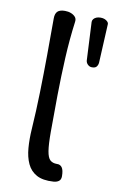

<svg xmlns="http://www.w3.org/2000/svg" viewBox="-82 -752 477 800"><g transform="rotate(10 156.0 -352.0)"><path d="M203 2Q158 5 131.5 -9.5Q105 -24 92 -52Q79 -80 76 -118Q73 -156 76 -199Q81 -275 83 -354.5Q85 -434 85.5 -513.5Q86 -593 86 -668Q86 -688 95.5 -697.5Q105 -707 127 -707Q141 -707 152.5 -702.5Q164 -698 171 -690Q178 -682 176 -669Q166 -594 162 -514.5Q158 -435 157 -355Q156 -275 156 -200Q156 -147 160.5 -119.5Q165 -92 175.5 -82.5Q186 -73 204 -73Q218 -74 226 -63Q234 -52 234 -26Q234 -12 225.5 -5.5Q217 1 203 2ZM244 -681Q244 -688 248.5 -693.5Q253 -699 260.5 -702Q268 -705 277 -705H279Q288 -705 295.5 -702Q303 -699 308 -693.5Q313 -688 312 -681L304 -519Q303 -509 297.5 -502Q292 -495 279 -495H277Q268 -495 260.5 -502Q253 -509 252 -519Z"/></g></svg>

Font: Winky Sans Light
Style: Regular
Weight: 300
Designer: Simon Atzbach
Foundry: typofactur
Version: Version 1.205